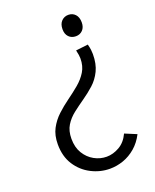

<svg xmlns="http://www.w3.org/2000/svg" viewBox="-153 -668 808 1004"><g transform="rotate(-20 251.5 -165.5)"><path d="M395 -400Q400 -381 401.5 -368Q403 -355 403 -344Q403 -290 384.5 -252Q366 -214 336.5 -187.5Q307 -161 274.5 -138.5Q242 -116 212.5 -93Q183 -70 164.5 -40Q146 -10 146 34Q146 82 166.5 115.5Q187 149 219.5 167Q252 185 288 185Q324 185 359 165Q394 145 414 102L479 129Q458 170 426.5 197Q395 224 358 237Q321 250 283 250Q229 250 179.5 224.5Q130 199 99.5 151.5Q69 104 69 37Q69 -13 88 -49Q107 -85 137 -113Q167 -141 201 -165.5Q235 -190 265.5 -215.5Q296 -241 315 -272Q334 -303 334 -345Q334 -353 332.5 -364.5Q331 -376 327 -392ZM352 -581Q375 -581 390 -565Q405 -549 405 -520Q405 -493 390 -477.5Q375 -462 352 -462Q328 -462 313 -477.5Q298 -493 298 -520Q298 -549 313.5 -565Q329 -581 352 -581Z"/></g></svg>

Font: Yaldevi
Style: Regular
Weight: 400
Designer: Sol Matas, Rajitha Manaperi, Kosala Senevirathne
Foundry: Mooniak
Version: Version 1.100